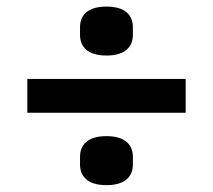

<svg xmlns="http://www.w3.org/2000/svg" viewBox="-20 -593 640 577"><path d="M538 -254.3V-355.8H62.1V-254.3ZM220.5 -98.7C220.5 -63.6 242.5 -36.6 300.1 -36.6C357.2 -36.6 379.3 -63.6 379.3 -98.7V-122.2C379.3 -156.6 357.2 -183.9 300.1 -183.9C242.5 -183.9 220.5 -156.6 220.5 -122.2ZM220.5 -487.9C220.5 -453.5 242.5 -426.1 300.1 -426.1C357.2 -426.1 379.3 -453.5 379.3 -487.9V-511.4C379.3 -546.5 357.2 -573.2 300.1 -573.2C242.5 -573.2 220.5 -546.5 220.5 -511.4Z"/></svg>

Font: Margiela Mono SemiBold
Style: Regular
Weight: 600
Designer: Mike Abbink, Paul van der Laan, Pieter van Rosmalen
Foundry: Bold Monday
Version: Version 2.003 2021